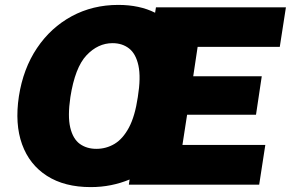

<svg xmlns="http://www.w3.org/2000/svg" viewBox="-20 -753 1186 783"><path d="M1146 -723 1121 -562H786L768 -442H1047.5L1024 -285H743L724 -162H1062L1037 0H505.5L508.5 -21Q472.5 -6 432.8 2Q393 10 350 10Q243 10 171.5 -35.8Q100 -81.5 70 -164.5Q40 -247.5 57 -360Q74.5 -473 130.8 -556.8Q187 -640.5 272.5 -686.8Q358 -733 462.5 -733Q505.5 -733 543.2 -725Q581 -717 612.5 -701L616 -723ZM373 -146Q413 -146 447 -166.2Q481 -186.5 505.8 -232.8Q530.5 -279 542 -357Q555 -437.5 544.5 -485.8Q534 -534 506.2 -555.5Q478.5 -577 439 -577Q379.5 -577 332.8 -527.5Q286 -478 267 -357Q255.5 -279 266.5 -232.8Q277.5 -186.5 305.5 -166.2Q333.5 -146 373 -146Z"/></svg>

Font: Public Sans Thin Black
Style: Italic
Weight: 900
Italic angle: -8°
Version: Version 2.001